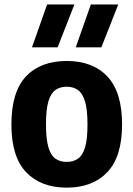

<svg xmlns="http://www.w3.org/2000/svg" viewBox="-20 -828 596 858"><path d="M278 10.5Q163 10.5 97 -58.2Q31 -127 31 -271.5Q31 -417.5 96.2 -486.5Q161.5 -555.5 278 -555.5Q395 -555.5 460.2 -485.8Q525.5 -416 525.5 -272.5Q525.5 -127.5 459.5 -58.5Q393.5 10.5 278 10.5ZM278 -104.5Q307.5 -104.5 328.2 -118.8Q349 -133 360 -169Q371 -205 371 -271Q371 -338.5 359.8 -375.2Q348.5 -412 327.8 -426.2Q307 -440.5 278 -440.5Q249 -440.5 228.2 -426.2Q207.5 -412 196.5 -375.8Q185.5 -339.5 185.5 -273Q185.5 -206 196.5 -169.5Q207.5 -133 228 -118.8Q248.5 -104.5 278 -104.5ZM318.5 -616.5 386 -808H508.5L433 -616.5ZM123 -616.5 190.5 -808H312.5L237.5 -616.5Z"/></svg>

Font: Encode Sans SmCnd
Style: Bold
Weight: 700
Width: 4
Designer: Multiple Designers
Foundry: Impallari Type
Version: Version 3.002; ttfautohint (v1.8.3) -l 8 -r 50 -G 200 -x 14 